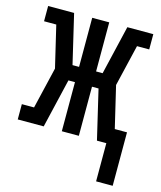

<svg xmlns="http://www.w3.org/2000/svg" viewBox="-106 -597 712 850"><g transform="rotate(15 250.0 -172.5)"><path d="M415 175V0H372L319 -225H289V0H211V-225H181L128 0H9V-70H65L110 -260L65 -450H9V-520H128L181 -295H211V-520H289V-295H319L372 -520H491V-450H435L390 -260L435 -70H491V175Z"/></g></svg>

Font: Iosevka Curly Slab
Style: Regular
Weight: 400
Monospace: yes
Designer: Belleve Invis
Foundry: Belleve Invis
Version: Version 22.1.2; ttfautohint (v1.8.4)